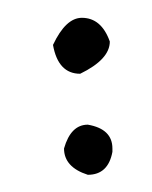

<svg xmlns="http://www.w3.org/2000/svg" viewBox="-20 -416 175 221"><path d="M74.2 -395.5Q96.7 -395.5 106.4 -368.2Q106.4 -347.7 72.3 -331.1Q46.9 -331.1 41 -364.3Q55.7 -395.5 74.2 -395.5ZM81.1 -272.5Q109.4 -267.6 109.4 -245.1V-241.2Q104.5 -214.8 81.1 -214.8Q53.7 -223.6 53.7 -245.1Q61.5 -272.5 81.1 -272.5Z"/></svg>

Font: Sue Ellen Francisco
Style: Regular
Weight: 400
Designer: Kimberly Geswein
Foundry: Kimberly Geswein
Version: Version 1.002 2007